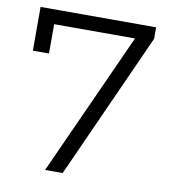

<svg xmlns="http://www.w3.org/2000/svg" viewBox="-75 -709 691 774"><g transform="rotate(10 270.5 -322.0)"><path d="M502 -644V-597L233 0H161L426 -585H95V-465H29V-644Z"/></g></svg>

Font: Montserrat Ace
Style: Regular
Weight: 400
Designer: Julieta Ulanovsky
Foundry: Julieta Ulanovsky
Version: Version 1